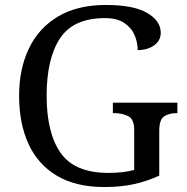

<svg xmlns="http://www.w3.org/2000/svg" viewBox="-20 -744 754 774"><path d="M401 10Q285 10 208.5 -36Q132 -82 94.5 -164.5Q57 -247 57 -358Q57 -466 96.5 -548.5Q136 -631 214 -677.5Q292 -724 407 -724Q518 -724 573 -692Q628 -660 628 -612Q628 -580 601 -561Q574 -542 535 -542Q535 -573 522.5 -602.5Q510 -632 481 -651.5Q452 -671 403 -671Q276 -671 222 -589.5Q168 -508 168 -358Q168 -208 224.5 -127.5Q281 -47 417 -47Q446 -47 473 -50Q500 -53 521 -59V-220Q521 -264 496.5 -276Q472 -288 439 -288H435V-330H695V-288H691Q663 -288 642.5 -275.5Q622 -263 622 -216V-36Q572 -13 519 -1.5Q466 10 401 10Z"/></svg>

Font: Noto Serif Dives Akuru
Style: Regular
Weight: 400
Designer: Fernando Caro
Foundry: Fernando Caro
Version: Version 2.000; ttfautohint (v1.8.4.7-5d5b)